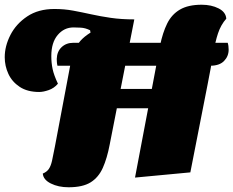

<svg xmlns="http://www.w3.org/2000/svg" viewBox="-22 -742 987 812"><path d="M549 9 655 -550Q666 -604 685 -642.5Q704 -681 739 -701.5Q774 -722 831 -722Q872 -722 902.5 -706.5Q933 -691 935 -663Q912 -637 900 -601Q888 -565 879.5 -513Q871 -461 856 -385L783 -13ZM268 50Q225 50 193 34Q161 18 159 -8Q176 -15 184.5 -27.5Q193 -40 198 -62Q203 -84 210 -121L277 -476Q290 -544 327 -578.5Q364 -613 420 -629.5Q476 -646 546 -660L442 -131Q431 -73 413 -32.5Q395 8 361.5 29Q328 50 268 50ZM144 -353Q94 -353 61.5 -374.5Q29 -396 13.5 -429.5Q-2 -463 -2 -500Q-2 -547 22 -594Q46 -641 93 -672.5Q140 -704 208 -704Q250 -704 287.5 -697Q325 -690 363.5 -681.5Q402 -673 446.5 -666.5Q491 -660 546 -660L361 -603L359 -614Q339 -624 319.5 -625Q300 -626 289 -626Q249 -626 222 -594Q195 -562 195 -505Q195 -476 200.5 -450Q206 -424 223 -388Q207 -369 184 -361Q161 -353 144 -353ZM438 -284 454 -366H655L639 -284ZM221 -464Q219 -472 218.5 -480Q218 -488 218 -493Q219 -524 238.5 -542.5Q258 -561 288 -561H941Q943 -555 944 -547.5Q945 -540 945 -532Q945 -504 925.5 -484Q906 -464 867 -464Z"/></svg>

Font: Sansita Swashed Light Black
Style: Regular
Weight: 900
Version: Version 1.003